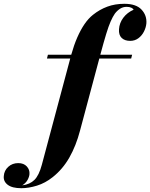

<svg xmlns="http://www.w3.org/2000/svg" viewBox="-158 -802 791 1010"><path d="M537 -514 532 -494H89L94 -514ZM-46 188Q-94 188 -117.5 170Q-141 152 -138 124Q-136 95 -114.5 75.5Q-93 56 -62 56Q-33 56 -17 73.5Q-1 91 -3 114Q-4 128 -13 144.5Q-22 161 -41 173Q-1 168 23 144.5Q47 121 62 65L217 -515Q231 -565 248.5 -605Q266 -645 286.5 -675Q307 -705 331 -724Q366 -752 406.5 -767Q447 -782 496 -782Q558 -782 586.5 -751.5Q615 -721 612 -679Q610 -657 599 -635.5Q588 -614 569.5 -600.5Q551 -587 527 -587Q498 -587 482 -602.5Q466 -618 468 -648Q470 -681 490.5 -708.5Q511 -736 545 -751Q542 -757 532.5 -761.5Q523 -766 508 -766Q489 -766 473.5 -756Q458 -746 446 -730Q435 -714 424 -689Q413 -664 400.5 -623Q388 -582 370 -515L263 -115Q242 -35 207 26.5Q172 88 119 130Q80 161 36.5 174.5Q-7 188 -46 188Z"/></svg>

Font: Playfair Display
Style: Bold Italic
Weight: 700
Italic angle: -14°
Designer: Claus Eggers Sørensen
Foundry: Claus Eggers Sørensen
Version: Version 1.203